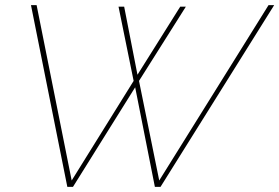

<svg xmlns="http://www.w3.org/2000/svg" viewBox="-20 -730 1091 750"><path d="M101 -710H123L260 -25L502 -414L443 -704H465L517 -438L684 -704H706L523 -414L602 -25L1029 -710H1051L607 0H585L508 -389L265 0H243Z"/></svg>

Font: Raleway Thin
Style: Italic
Weight: 100
Italic angle: -12°
Designer: Matt McInerney, Pablo Impallari, Rodrigo Fuenzalida
Foundry: Matt McInerney, Pablo Impallari, Rodrigo Fuenzalida
Version: Version 4.026